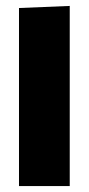

<svg xmlns="http://www.w3.org/2000/svg" viewBox="-20 -627 299 647"><path d="M44 -600 215 -607V0H44Z"/></svg>

Font: Lalezar
Style: Regular
Weight: 400
Designer: Borna Izadpanah
Foundry: Borna Izadpanah
Version: Version 1.004